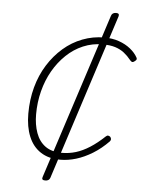

<svg xmlns="http://www.w3.org/2000/svg" viewBox="-57 -762 705 934"><g transform="rotate(5 295.5 -295.0)"><path d="M263 19Q206 19 167 -6.5Q128 -32 108.5 -79.5Q89 -127 89 -191Q89 -260 105.5 -320.5Q122 -381 153 -430.5Q184 -480 226 -516.5Q268 -553 319 -572.5Q370 -592 425 -592Q465 -592 497.5 -580.5Q530 -569 553.5 -550Q577 -531 589 -509Q592 -505 591 -500Q590 -495 581 -489Q573 -483 568 -486Q563 -489 559 -494Q544 -513 525.5 -527.5Q507 -542 482 -550Q457 -558 420 -558Q370 -558 325 -539Q280 -520 243.5 -485Q207 -450 181 -404.5Q155 -359 141 -304.5Q127 -250 127 -191Q127 -141 141.5 -100.5Q156 -60 187 -37.5Q218 -15 268 -15Q303 -15 336 -25Q369 -35 403.5 -57Q438 -79 474 -113Q480 -119 486 -118Q492 -117 496 -113Q500 -108 500.5 -102.5Q501 -97 496 -91Q460 -54 420 -29.5Q380 -5 340.5 7Q301 19 263 19ZM199 126Q180 126 185 111L448 -700Q453 -716 472 -716Q490 -716 485 -700L223 111Q218 126 199 126Z"/></g></svg>

Font: Playwrite MX Thin
Style: Regular
Weight: 250
Designer: Veronika Burian, José Scaglione
Foundry: TypeTogether
Version: Version 1.002